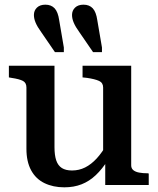

<svg xmlns="http://www.w3.org/2000/svg" viewBox="-20 -791 674 821"><path d="M396 -705 416 -588V-568H378L319 -654Q303 -676 295.5 -693.5Q288 -711 288 -727Q288 -746 301 -758.5Q314 -771 337 -771Q362 -771 376.5 -755.5Q391 -740 396 -705ZM233 -705 253 -588V-568H215L156 -654Q140 -676 132.5 -693.5Q125 -711 125 -727Q125 -746 138 -758.5Q151 -771 174 -771Q199 -771 213.5 -755.5Q228 -740 233 -705ZM213 -510V-162Q213 -127 220.5 -105Q228 -83 244.5 -72.5Q261 -62 288 -62Q318 -62 344 -75Q370 -88 393.5 -113.5Q417 -139 439 -178L441 -106Q417 -68 389.5 -42Q362 -16 329 -3Q296 10 255 10Q207 10 170 -8Q133 -26 113 -63Q93 -100 93 -155V-417Q93 -437 78 -445Q63 -453 29 -458L18 -460V-510ZM541 -510V-84Q541 -71 550 -63.5Q559 -56 575 -53Q591 -50 612 -50L616 -49V0H430V-107L421 -115V-417Q421 -437 403.5 -445Q386 -453 352 -458L333 -460V-510Z"/></svg>

Font: Roboto Serif 36pt Medium
Style: Regular
Weight: 500
Designer: Greg Gazdowicz
Foundry: Commercial Type
Version: Version 1.008